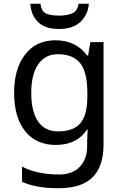

<svg xmlns="http://www.w3.org/2000/svg" viewBox="-20 -760 655 1020"><path d="M275 -546Q328 -546 370.5 -526Q413 -506 443 -465H448L460 -536H530V9Q530 124 471.5 182Q413 240 290 240Q172 240 97 206V125Q176 167 295 167Q364 167 403.5 126.5Q443 86 443 16V-5Q443 -17 444 -39.5Q445 -62 446 -71H442Q388 10 276 10Q172 10 113.5 -63Q55 -136 55 -267Q55 -395 113.5 -470.5Q172 -546 275 -546ZM287 -472Q220 -472 183 -418.5Q146 -365 146 -266Q146 -167 182.5 -114.5Q219 -62 289 -62Q370 -62 407 -105.5Q444 -149 444 -246V-267Q444 -377 406 -424.5Q368 -472 287 -472ZM452 -740Q447 -680 406.5 -643Q366 -606 294 -606Q220 -606 182.5 -642.5Q145 -679 141 -740H195Q200 -699 225 -688Q250 -677 296 -677Q335 -677 363.5 -689Q392 -701 397 -740Z"/></svg>

Font: Noto Sans Nabataean
Style: Regular
Weight: 400
Designer: Monotype Design Team
Foundry: Monotype Imaging Inc.
Version: Version 2.001; ttfautohint (v1.8.4.7-5d5b)